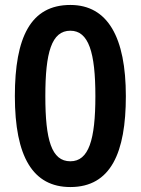

<svg xmlns="http://www.w3.org/2000/svg" viewBox="-20 -745 569 775"><path d="M488 -357C488 -594 415 -725 264 -725C104 -725 40 -595 40 -357C40 -112 113 10 264 10C428 10 488 -130 488 -357ZM163 -357C163 -533 188 -621 264 -621C338 -621 365 -533 365 -357C365 -180 338 -94 264 -94C188 -94 163 -180 163 -357Z"/></svg>

Font: Noto Sans Ethiopic SemiCondensed SemiBold
Style: Regular
Weight: 600
Width: 4
Designer: Monotype Design Team
Foundry: Monotype Imaging Inc.
Version: Version 2.102